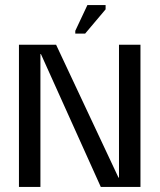

<svg xmlns="http://www.w3.org/2000/svg" viewBox="-20 -740 634 760"><path d="M451 -563H536V0H379L142 -526H140V0H55V-563H202L449 -37H451ZM317 -607H278V-618L326 -720H398V-703Z"/></svg>

Font: Darker Grotesque Light SemiBold
Style: Regular
Weight: 600
Version: Version 1.000;gftools[0.9.28]